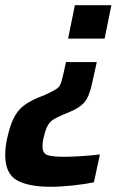

<svg xmlns="http://www.w3.org/2000/svg" viewBox="-40 -530 464 736"><path d="M221 -382 247 -510H387L361 -382ZM-20 64Q-20 36 -13 2Q-2 -48 12.5 -77Q27 -106 49 -123.5Q71 -141 109 -157L132 -166Q164 -181 175.5 -188.5Q187 -196 192 -207.5Q197 -219 203 -247L213 -292H331L314 -215Q303 -161 284 -138.5Q265 -116 227 -101L201 -90Q176 -79 164 -71.5Q152 -64 143.5 -49.5Q135 -35 129 -9Q123 12 123 31Q123 57 140.5 64Q158 71 206 71Q231 71 272 68.5Q313 66 343 62L320 169Q285 176 238.5 181Q192 186 155 186Q68 186 24 160.5Q-20 135 -20 64Z"/></svg>

Font: Saira Semi Condensed SemiBold
Style: Italic
Weight: 600
Width: 4
Italic angle: -12°
Designer: Hector Gatti with collaboration of the Omnibus-Type team
Foundry: Omnibus-Type
Version: Version 1.001; ttfautohint (v1.8)